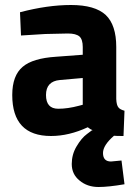

<svg xmlns="http://www.w3.org/2000/svg" viewBox="-20 -532 551 768"><path d="M466 110 424 114Q392 114 392 80Q392 49 436 11Q443 12 474 12L478 -89Q460 -94 454 -102Q446 -111 445 -136V-344Q445 -432 403 -472Q360 -512 264 -512Q170 -512 60 -483L64 -390Q104 -393 161 -396Q239 -398 252 -398Q284 -398 298 -386Q311 -374 311 -344V-313L204 -305Q111 -299 71 -265Q29 -230 29 -152Q29 12 184 12Q256 12 331 -23Q342 -14 351 -11H348L328 4Q306 20 286 54Q267 86 267 124Q267 165 298 190Q329 216 374 216Q414 216 478 205ZM311 -220V-113L296 -109Q251 -97 213 -97Q164 -97 164 -152Q164 -207 220 -212Z"/></svg>

Font: Online Auction - Bold
Style: Bold
Weight: 500
Designer: Mohamed Mostafa, the designer of Online Auction
Foundry: Kief Type Foundry
Version: ""